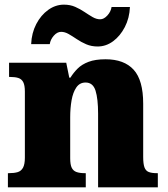

<svg xmlns="http://www.w3.org/2000/svg" viewBox="-20 -806 723 826"><path d="M14 0V-61H18Q41 -61 56 -65.5Q71 -70 79 -84.5Q87 -99 87 -128V-412Q87 -439 80 -452.5Q73 -466 59 -470.5Q45 -475 23 -475H19V-536H265L278 -472H283Q296 -493 314 -511Q332 -529 361 -540Q390 -551 434 -551Q514 -551 555 -506Q596 -461 596 -360V-131Q596 -101 601.5 -86Q607 -71 620 -66Q633 -61 655 -61H659V0H402V-317Q402 -381 391 -416Q380 -451 348 -451Q323 -451 308.5 -430Q294 -409 288 -375Q282 -341 282 -301V-125Q282 -98 288.5 -84.5Q295 -71 309 -66Q323 -61 345 -61H349V0ZM400 -606Q373 -606 351 -615.5Q329 -625 310.5 -637.5Q292 -650 275.5 -659.5Q259 -669 243 -669Q226 -669 211.5 -652.5Q197 -636 194 -616H114Q116 -664 136 -702.5Q156 -741 187.5 -763.5Q219 -786 255 -786Q282 -786 303.5 -776.5Q325 -767 343.5 -754.5Q362 -742 378.5 -732.5Q395 -723 411 -723Q427 -723 442 -739.5Q457 -756 460 -776H539Q537 -728 517 -689.5Q497 -651 466.5 -628.5Q436 -606 400 -606Z"/></svg>

Font: Noto Serif Gujarati Black
Style: Regular
Weight: 900
Version: Version 2.102